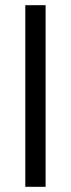

<svg xmlns="http://www.w3.org/2000/svg" viewBox="-20 -720 273 740"><path d="M77.5 0V-700H155.8V0Z"/></svg>

Font: Funnel Display Light
Style: Regular
Weight: 300
Designer: NORD ID, Kristian Moeller
Foundry: Dicotype
Version: Version 1.000